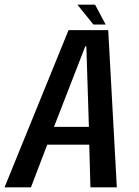

<svg xmlns="http://www.w3.org/2000/svg" viewBox="-48 -805 598 825"><path d="M-28.5 0 246.5 -675.5H417L454 0H340.5L335.5 -183.5H155L85 0ZM184 -260H334L323 -606H318.5ZM353.5 -699.5 284.5 -785H360.5L406 -699.5Z"/></svg>

Font: Anybody Medium
Style: Italic
Weight: 500
Italic angle: -10°
Designer: Tyler Finck
Foundry: Etcetera Type Company
Version: Version 1.010; ttfautohint (v1.8.3) -l 8 -r 50 -G 200 -x 14 